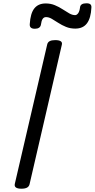

<svg xmlns="http://www.w3.org/2000/svg" viewBox="-20 -1134 576 1168"><path d="M110 14Q88 14 77.5 7Q67 0 70 -15L267 -863Q270 -877 282 -883.5Q294 -890 316 -890Q339 -890 349.5 -883Q360 -876 356 -861L160 -14Q157 0 145 7Q133 14 110 14ZM192 -959Q159 -959 161 -987Q165 -1053 189 -1083Q213 -1113 258 -1113Q288 -1113 313.5 -1102.5Q339 -1092 361 -1077.5Q383 -1063 401.5 -1052.5Q420 -1042 437 -1042Q447 -1042 455.5 -1053.5Q464 -1065 467 -1090Q470 -1114 506 -1114Q523 -1114 530 -1107.5Q537 -1101 536 -1088Q533 -1024 509 -992Q485 -960 438 -960Q407 -960 381.5 -970.5Q356 -981 334.5 -995Q313 -1009 295 -1019.5Q277 -1030 260 -1030Q247 -1030 239.5 -1019Q232 -1008 229 -984Q227 -972 217.5 -965.5Q208 -959 192 -959Z"/></svg>

Font: Playwrite AT
Style: Italic
Weight: 400
Italic angle: -13.0072°
Designer: Veronika Burian, José Scaglione
Foundry: TypeTogether
Version: Version 1.002